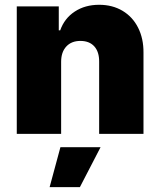

<svg xmlns="http://www.w3.org/2000/svg" viewBox="-20 -557 664 799"><path d="M234.4 0H49.8V-530.3H224.6V-430.7H230.5Q248 -480.5 291 -508.8Q334 -537.1 392.6 -537.1Q447.8 -537.1 490 -512Q532.2 -486.8 554.9 -441.4Q577.6 -396 577.1 -337.9V0H392.6V-299.8Q393.1 -340.8 372.6 -363.8Q352.1 -386.7 314.5 -386.7Q277.3 -386.7 255.9 -363.5Q234.4 -340.3 234.4 -299.8ZM231.4 55.7H398.4L312.5 221.7H186.5Z"/></svg>

Font: Pretendard Std Black
Style: Regular
Weight: 900
Designer: Base glyphs from Inter by Rasmus Andersson; Hangeul glyphs from Noto Sans CJK(Source Han Sans) by Jang Soo-young and Kan
Foundry: Kil Hyung-jin
Version: Version 1.309